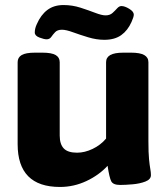

<svg xmlns="http://www.w3.org/2000/svg" viewBox="-20 -734 665 762"><path d="M218 8Q50 8 50 -162V-487Q50 -506 66 -515.5Q82 -525 119 -525H148Q185 -525 201 -515.5Q217 -506 217 -487V-196Q217 -162 233 -145Q249 -128 286 -128Q316 -128 347.5 -143Q379 -158 401 -184V-487Q401 -506 417.5 -515.5Q434 -525 470 -525H500Q536 -525 552.5 -515.5Q569 -506 569 -487V-174Q569 -127 571.5 -102Q574 -77 576.5 -63.5Q579 -50 579 -39Q579 -22 557 -13.5Q535 -5 506 -2.5Q477 0 457 0Q429 0 421.5 -14.5Q414 -29 407 -76Q373 -39 323 -15.5Q273 8 218 8ZM165 -578Q155 -578 136.5 -585Q118 -592 118 -605Q118 -621 126 -638Q142 -675 168 -694.5Q194 -714 232 -714Q267 -714 299.5 -703.5Q332 -693 358 -683Q384 -673 399 -673Q416 -673 426.5 -682.5Q437 -692 445 -701Q453 -710 462 -710Q475 -710 493 -699Q511 -688 511 -676Q511 -667 502 -647Q487 -613 461 -594.5Q435 -576 394 -576Q363 -576 330 -586Q297 -596 269.5 -606Q242 -616 226 -616Q208 -616 199 -606.5Q190 -597 183.5 -587.5Q177 -578 165 -578Z"/></svg>

Font: Asap Semi Expanded ExtraBold
Style: Regular
Weight: 800
Width: 6
Designer: Pablo Cosgaya
Foundry: Omnibus-Type
Version: Version 3.001; ttfautohint (v1.8.4.7-5d5b)